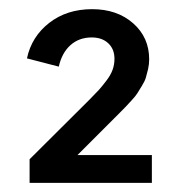

<svg xmlns="http://www.w3.org/2000/svg" viewBox="-20 -734 394 421"><path d="M44.9 -333V-384.8L176.8 -516.1Q190.4 -529.8 197 -537.1Q203.6 -544.4 213.1 -556.9Q222.7 -569.3 226.8 -580.8Q231 -592.3 231 -605Q231 -626.5 217.3 -639.2Q203.6 -651.9 181.2 -651.9Q153.3 -651.9 134.5 -635Q115.7 -618.2 108.9 -587.9L39.1 -606Q49.3 -653.8 87.9 -683.8Q126.5 -713.9 182.1 -713.9Q236.8 -713.9 272 -682.9Q307.1 -651.9 307.1 -604Q307.1 -593.3 304.7 -582.5Q302.2 -571.8 299.8 -563.7Q297.4 -555.7 290.8 -545.2Q284.2 -534.7 281 -529.3Q277.8 -523.9 268.1 -513.4Q258.3 -502.9 255.9 -500.2Q253.4 -497.6 242.2 -486.3Q231 -475.1 230 -474.1L149.9 -394H313V-333Z"/></svg>

Font: LT Superior Med
Style: Regular
Weight: 500
Designer: Daniel Lyons
Foundry: LyonsType
Version: Version 1.000